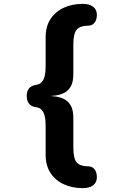

<svg xmlns="http://www.w3.org/2000/svg" viewBox="-20 -799 659 995"><path d="M437 63Q457 63 469.5 77.8Q482 92.5 482 119.5Q482 146.5 462.8 161.2Q443.5 176 409.5 176Q354.5 176 310.8 156Q267 136 241.8 97.5Q216.5 59 216.5 3V-149.5Q216.5 -180 211 -200.2Q205.5 -220.5 194.2 -231.2Q183 -242 165.5 -243.5Q141 -247.5 129.8 -262.5Q118.5 -277.5 118.5 -302Q118.5 -326 129.8 -340.2Q141 -354.5 165.5 -359Q183 -361 194.2 -371.5Q205.5 -382 211 -402.5Q216.5 -423 216.5 -453.5V-605.5Q216.5 -662 241.8 -700.5Q267 -739 310.8 -759Q354.5 -779 409.5 -779Q443 -779 462.5 -764.2Q482 -749.5 482 -722.5Q482 -695.5 469.5 -680.8Q457 -666 437 -666Q397 -666 378.5 -646.5Q360 -627 360 -567V-414.5Q360 -374 346.8 -351Q333.5 -328 311.5 -317.2Q289.5 -306.5 263 -303.5Q236.5 -300.5 210.5 -300V-303Q236.5 -302.5 263 -299.5Q289.5 -296.5 311.5 -285.8Q333.5 -275 346.8 -252Q360 -229 360 -188.5V-36Q360 24.5 378.5 43.8Q397 63 437 63Z"/></svg>

Font: Sono ExtraLight Monospace
Style: Bold
Weight: 700
Version: Version 2.112